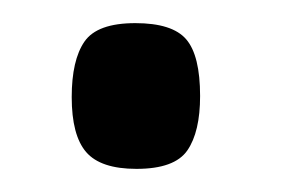

<svg xmlns="http://www.w3.org/2000/svg" viewBox="-20 -370 245 166"><path d="M98 -224Q67 -224 54.5 -238.5Q42 -253 42 -286Q42 -318 53 -334Q64 -350 97 -350Q129 -350 141 -336Q153 -322 153 -287Q153 -256 142 -240Q131 -224 98 -224Z"/></svg>

Font: Fredoka Condensed Medium
Style: Regular
Weight: 500
Width: 3
Designer: Ben Nathan
Foundry: Milena B. Brandão, Ben Nathan
Version: Version 2.001